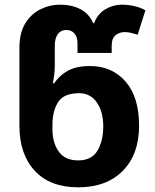

<svg xmlns="http://www.w3.org/2000/svg" viewBox="-20 -790 661 820"><path d="M314 10Q194 10 128.5 -60.5Q63 -131 63 -253V-587Q63 -649 87.5 -689.5Q112 -730 152 -750Q192 -770 237 -770Q287 -770 324 -750.5Q361 -731 378 -691H382Q397 -731 430 -750.5Q463 -770 499 -770Q525 -770 551.5 -764.5Q578 -759 601 -746L568 -642Q554 -646 540 -649.5Q526 -653 513 -653Q490 -653 473.5 -639.5Q457 -626 457 -595V-564H311V-606Q311 -632 298 -647Q285 -662 263 -662Q240 -662 227 -644.5Q214 -627 214 -595V-512Q214 -488 211.5 -469.5Q209 -451 206 -434H211Q234 -468 270 -488Q306 -508 364 -508Q458 -508 516 -442Q574 -376 574 -253Q574 -131 504.5 -60.5Q435 10 314 10ZM314 -105Q372 -105 396.5 -147Q421 -189 421 -250Q421 -313 393.5 -352.5Q366 -392 318 -392Q252 -392 228 -353.5Q204 -315 204 -258V-238Q204 -180 231 -142.5Q258 -105 314 -105Z"/></svg>

Font: Noto Sans Georgian Bold
Style: Regular
Weight: 700
Designer: Monotype Design Team, Akaki Razmadze
Foundry: Google LLC
Version: Version 2.005; ttfautohint (v1.8.4.7-5d5b)